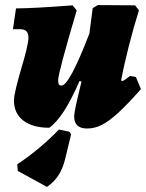

<svg xmlns="http://www.w3.org/2000/svg" viewBox="-20 -494 575 756"><path d="M535 -143Q479 -80 443 -47.5Q407 -15 379.5 -1.5Q352 12 323 12Q272 12 272 -36Q272 -46 278.5 -77Q285 -108 301 -173L293 -175Q231 -31 174 9Q108 9 71.5 -19.5Q35 -48 35 -98Q35 -115 44 -151.5Q53 -188 64 -225Q75 -261 83.5 -295.5Q92 -330 92 -346Q92 -363 84 -371Q76 -379 59 -379H31L43 -461Q110 -461 266 -473L282 -453Q209 -206 209 -179Q209 -167 211.5 -162Q214 -157 222 -157Q253 -157 332 -362L345 -462L365 -474L512 -473L527 -453Q507 -390 487.5 -313.5Q468 -237 457 -178L461 -174Q474 -180 492 -195L515 -191ZM254 25 260 35 237 130Q228 168 211 195Q194 222 165 242L50 179L48 153Q139 92 212 16Z"/></svg>

Font: Alegreya Black
Style: Italic
Weight: 900
Italic angle: -7°
Designer: Juan Pablo del Peral
Foundry: Huerta Tipografica
Version: Version 2.007; ttfautohint (v1.6)